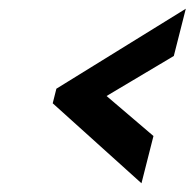

<svg xmlns="http://www.w3.org/2000/svg" viewBox="-20 -470 446 440"><path d="M224.2 -250 331.7 -158.3 304.2 -50 100.8 -233.3 109.2 -266.7 405.8 -450 378.3 -341.7Z"/></svg>

Font: Yulong
Style: Italic
Weight: 400
Italic angle: -14.25°
Designer: GGBotNet
Foundry: f0n7.com
Version: 1.00